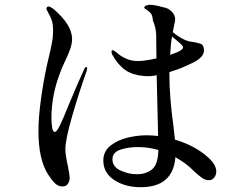

<svg xmlns="http://www.w3.org/2000/svg" viewBox="-20 -766 1040 799"><path d="M880 -52Q880 -38 871.5 -27Q863 -16 849 -16Q834 -16 819 -27Q804 -38 789.5 -51.5Q775 -65 769 -71Q748 -89 731 -99Q724 -104 710 -112Q700 13 566 13Q500 13 455 -17Q410 -47 410 -98Q410 -137 440.5 -160.5Q471 -184 512 -193.5Q553 -203 588 -203Q613 -203 638 -200L632 -453Q624 -451 604 -449Q585 -449 576 -450Q531 -454 501.5 -474.5Q472 -495 448 -537Q444 -545 444 -550Q444 -557 449 -557Q452 -557 458.5 -552.5Q465 -548 467 -546Q481 -533 503.5 -522.5Q526 -512 554 -512Q582 -512 631 -523Q630 -561 630 -622Q629 -650 616 -682Q615 -703 606 -712.5Q597 -722 582 -731Q580 -733 580 -734Q580 -737 583.5 -740Q587 -743 591 -744Q597 -746 604 -746Q623 -746 658 -736Q680 -733 694.5 -718Q709 -703 709 -686Q709 -678 704 -658Q703 -650 699 -632Q736 -602 766 -594Q775 -592 791 -590Q810 -586 817 -583Q824 -580 827 -569Q829 -564 829 -556Q829 -529 785 -506Q781 -504 751.5 -490.5Q722 -477 685 -466V-452Q685 -362 702 -239L708 -185Q792 -160 846 -111Q880 -81 880 -52ZM343 -482Q343 -480 340 -469Q307 -376 279.5 -280Q252 -184 252 -145Q252 -123 262 -77Q270 -37 270 -27Q270 -12 262.5 -1Q255 10 241 10Q222 10 208.5 -3.5Q195 -17 180 -40Q140 -103 140 -220Q140 -276 150 -350Q160 -424 176 -498L185 -536Q193 -570 197 -592.5Q201 -615 201 -637Q201 -663 196 -679.5Q191 -696 177 -720Q173 -728 173 -730Q173 -733 175.5 -736Q178 -739 182 -739Q188 -739 201 -730Q280 -663 280 -604Q280 -585 272.5 -563Q265 -541 250 -510Q247 -503 242 -492.5Q237 -482 232 -468Q194 -372 194 -274Q194 -254 197 -235.5Q200 -217 208 -217Q216 -217 229.5 -244.5Q243 -272 267 -332Q309 -433 330 -477Q334 -487 340 -487Q343 -487 343 -482ZM688 -538Q742 -555 742 -569Q742 -576 721 -593Q700 -610 696 -614Q691 -590 688 -538ZM639 -142Q596 -154 554 -154Q513 -154 480.5 -143Q448 -132 448 -103Q448 -72 481.5 -56.5Q515 -41 549 -41Q589 -41 613.5 -62Q638 -83 639 -142Z"/></svg>

Font: Shippori Mincho Medium
Style: Regular
Weight: 500
Designer: FONTDASU
Foundry: FONTDASU / Google Inc. / but / Adobe
Version: Version 3.110; ttfautohint (v1.8.3)